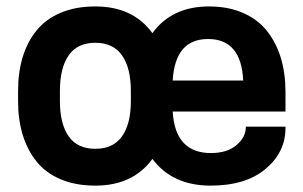

<svg xmlns="http://www.w3.org/2000/svg" viewBox="-20 -563 942 596"><path d="M866.2 -216.8H516.1Q523.4 -87.9 634.8 -87.9Q685.1 -87.9 714.1 -112.5Q743.2 -137.2 743.2 -169.9H866.2V-166Q866.2 -90.3 804.4 -38.6Q742.7 13.2 633.8 13.2Q515.1 13.2 453.1 -69.8Q393.1 13.2 275.9 13.2Q215.3 13.2 168.7 -6.3Q122.1 -25.9 93.5 -61.5Q64.9 -97.2 50.5 -144.3Q36.1 -191.4 36.1 -249V-280.8Q36.1 -338.9 50.5 -386Q64.9 -433.1 93.5 -468.5Q122.1 -503.9 168.5 -523.4Q214.8 -543 275.9 -543Q393.1 -543 453.1 -460Q513.2 -543 628.9 -543Q688.5 -543 734.4 -522.9Q780.3 -502.9 808.8 -466.8Q837.4 -430.7 851.8 -383.1Q866.2 -335.4 866.2 -277.8ZM166 -249Q166 -178.7 193.1 -139.9Q220.2 -101.1 275.9 -101.1Q331.5 -101.1 358.9 -139.9Q386.2 -178.7 386.2 -249V-280.8Q386.2 -351.6 358.9 -390.9Q331.5 -430.2 275.9 -430.2Q220.2 -430.2 193.1 -391.1Q166 -352.1 166 -280.8ZM626 -441.9Q523.4 -441.9 516.1 -313H734.9Q729 -441.9 626 -441.9Z"/></svg>

Font: Cooper Hewitt
Style: Semibold
Weight: 709
Designer: Village Type and Design LLC
Foundry: Cooper Hewitt Smithsonian Design Museum
Version: 1.000